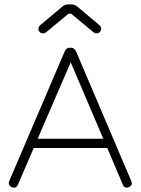

<svg xmlns="http://www.w3.org/2000/svg" viewBox="-20 -849 637 869"><path d="M33 -2Q14.5 -11 22 -30L273 -617Q279 -633 297 -633H300Q316.5 -633 324 -617L574 -30Q582.5 -11 563 -2Q544 6 536 -13L465.5 -179H132.5L61 -13Q53 6 33 -2ZM150.5 -221H447.5L300 -567ZM175 -698Q166 -698 160 -704Q154 -710 154 -719Q154 -728.5 162 -735L263 -820Q275 -829 289 -829H303Q317 -829 329 -820L430 -735Q438 -728.5 438 -719Q438 -710 432 -704Q426 -698 417 -698Q409.5 -698 403 -703L302 -787H290L189 -703Q182.5 -698 175 -698Z"/></svg>

Font: Jura Light Light
Style: Regular
Weight: 300
Version: Version 5.106